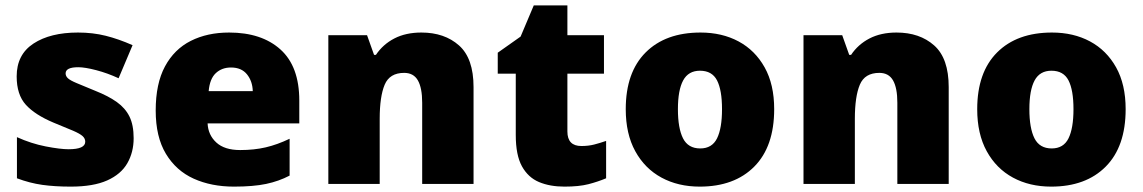

<svg xmlns="http://www.w3.org/2000/svg" viewBox="-20 -684 4249 714"><path d="M477 -170Q477 -118 453.5 -77Q430 -36 378.5 -13Q327 10 243 10Q184 10 137.5 3.5Q91 -3 43 -21V-174Q96 -150 150 -139.5Q204 -129 235 -129Q297 -129 297 -157Q297 -169 287 -178Q277 -187 251.5 -198Q226 -209 179 -228Q110 -257 76 -294.5Q42 -332 42 -400Q42 -481 104.5 -522Q167 -563 270 -563Q325 -563 373 -551Q421 -539 473 -516L421 -393Q380 -412 338 -423Q296 -434 271 -434Q224 -434 224 -411Q224 -401 232.5 -393Q241 -385 265 -375Q289 -365 335 -346Q383 -327 414.5 -304.5Q446 -282 461.5 -250.5Q477 -219 477 -170Z M832 -563Q953 -563 1023 -500Q1093 -437 1093 -310V-225H752Q754 -182 784.5 -154Q815 -126 873 -126Q925 -126 968 -136Q1011 -146 1057 -168V-31Q1017 -10 969.5 0Q922 10 850 10Q766 10 700.5 -19.5Q635 -49 597 -112Q559 -175 559 -273Q559 -373 593.5 -437Q628 -501 689.5 -532Q751 -563 832 -563ZM839 -433Q805 -433 782.5 -412Q760 -391 756 -345H920Q919 -382 898.5 -407.5Q878 -433 839 -433Z M1547 -563Q1633 -563 1687 -515Q1741 -467 1741 -360V0H1550V-302Q1550 -357 1534 -385Q1518 -413 1483 -413Q1429 -413 1410.5 -369Q1392 -325 1392 -242V0H1201V-553H1345L1371 -480H1378Q1404 -519 1446.5 -541Q1489 -563 1547 -563Z M2142 -141Q2168 -141 2189.5 -146.5Q2211 -152 2234 -160V-21Q2203 -8 2168 1Q2133 10 2079 10Q2025 10 1984.5 -7Q1944 -24 1921 -65.5Q1898 -107 1898 -182V-410H1831V-488L1916 -548L1965 -664H2090V-553H2226V-410H2090V-195Q2090 -141 2142 -141Z M2859 -278Q2859 -139 2785 -64.5Q2711 10 2582 10Q2502 10 2440 -23.5Q2378 -57 2342.5 -121.5Q2307 -186 2307 -278Q2307 -415 2381 -489Q2455 -563 2585 -563Q2665 -563 2726.5 -530Q2788 -497 2823.5 -433.5Q2859 -370 2859 -278ZM2501 -278Q2501 -207 2520 -169.5Q2539 -132 2584 -132Q2628 -132 2646.5 -169.5Q2665 -207 2665 -278Q2665 -349 2646.5 -385Q2628 -421 2583 -421Q2540 -421 2520.5 -385Q2501 -349 2501 -278Z M3314 -563Q3400 -563 3454 -515Q3508 -467 3508 -360V0H3317V-302Q3317 -357 3301 -385Q3285 -413 3250 -413Q3196 -413 3177.5 -369Q3159 -325 3159 -242V0H2968V-553H3112L3138 -480H3145Q3171 -519 3213.5 -541Q3256 -563 3314 -563Z M4166 -278Q4166 -139 4092 -64.5Q4018 10 3889 10Q3809 10 3747 -23.5Q3685 -57 3649.5 -121.5Q3614 -186 3614 -278Q3614 -415 3688 -489Q3762 -563 3892 -563Q3972 -563 4033.5 -530Q4095 -497 4130.5 -433.5Q4166 -370 4166 -278ZM3808 -278Q3808 -207 3827 -169.5Q3846 -132 3891 -132Q3935 -132 3953.5 -169.5Q3972 -207 3972 -278Q3972 -349 3953.5 -385Q3935 -421 3890 -421Q3847 -421 3827.5 -385Q3808 -349 3808 -278Z"/></svg>

Font: Noto Sans Syriac Western Black
Style: Regular
Weight: 900
Designer: Patrick Giasson and the Monotype Design Team
Foundry: Monotype Imaging Inc.
Version: Version 3.000; ttfautohint (v1.8.4.7-5d5b)